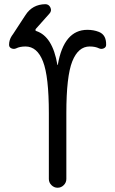

<svg xmlns="http://www.w3.org/2000/svg" viewBox="-20 -880 540 900"><path d="M55.7 -653.3Q44.9 -648.4 33.7 -653.3Q22.5 -658.2 22.5 -669.9Q22.5 -692.4 35.2 -711.9Q37.1 -714.8 41.5 -720.7Q45.9 -726.6 47.9 -730.5L99.6 -809.6Q131.8 -859.4 192.4 -860.4Q209 -860.4 216.3 -844.7Q223.6 -829.1 211.9 -816.4L148.4 -745.1Q142.6 -737.3 150.4 -734.4Q226.6 -709 249 -576.2Q249 -575.2 250 -575.2Q251 -575.2 251 -576.2Q279.3 -740.2 389.6 -740.2Q418.9 -740.2 443.4 -730.5Q478.5 -716.8 477.5 -669.9Q477.5 -658.2 466.3 -653.3Q455.1 -648.4 444.3 -653.3Q426.8 -662.1 400.4 -662.1Q346.7 -662.1 318.8 -592.3Q291 -522.5 291 -349.6V-41Q291 -24.4 278.8 -12.2Q266.6 0 250 0Q233.4 0 221.2 -12.2Q209 -24.4 209 -41V-349.6Q209 -521.5 181.6 -591.8Q154.3 -662.1 99.6 -662.1Q73.2 -662.1 55.7 -653.3Z"/></svg>

Font: Rounded-X Mgen+ 2m regular
Style: Regular
Weight: 400
Designer: [Source Han Sans]
Ryoko NISHIZUKA  (kana & ideographs); Paul D. Hunt (Latin, Greek & Cyrillic); Wenlong ZHANG  (bopomofo
Version: Version 1.059.20150602